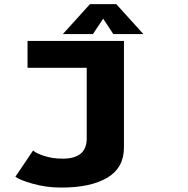

<svg xmlns="http://www.w3.org/2000/svg" viewBox="-20 -694 890 910"><path d="M659.5 -532.5H517L469 -605.5L420.5 -532.5H278L406.5 -674.5H531ZM567.5 -500V5Q567.5 101 489 148Q410.5 195 270.5 195Q199.5 195 135.8 177Q72 159 53 143.5L137 19Q149.5 32 189.2 45Q229 58 277.5 58Q391 58 391 -38V-372.5H110.5V-500Z"/></svg>

Font: League Mono Wide
Style: Bold
Weight: 700
Width: 8
Designer: Tyler Finck
Foundry: The League of Moveable Type / Tyler Finck
Version: Version 2.210